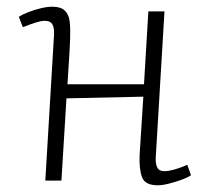

<svg xmlns="http://www.w3.org/2000/svg" viewBox="-20 -538 629 572"><path d="M407 -250 178 -245 163 0H115L141 -435Q142 -455 136 -465.5Q130 -476 114 -476Q103 -476 87 -471Q71 -466 48 -457L36 -488Q47 -495 65 -502Q83 -509 102 -513.5Q121 -518 136 -518Q161 -518 173 -506.5Q185 -495 187.5 -474.5Q190 -454 189 -426Q188 -393 185.5 -358Q183 -323 181 -287H409L422 -504H470L444 -69Q443 -50 448.5 -39Q454 -28 470 -28Q481 -28 498 -32.5Q515 -37 538 -47L549 -16Q539 -9 521 -2.5Q503 4 483.5 9Q464 14 450 14Q412 14 403 -10.5Q394 -35 396 -77Z"/></svg>

Font: Literata 18pt ExtraLight
Style: Italic
Weight: 250
Italic angle: -2°
Designer: Latin by Veronika Burian and Jose Scaglione. Greek by Irene Vlachou. Cyrillic by Vera Evstafieva
Foundry: TypeTogether
Version: Version 3.103;gftools[0.9.29]